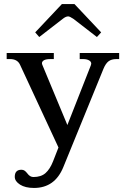

<svg xmlns="http://www.w3.org/2000/svg" viewBox="-20 -732 622 949"><path d="M174 -549 154 -572 286 -712H348L480 -572L459 -549L344 -638Q325 -651 317 -651Q305 -651 289 -638ZM569 -470V-440H555Q531 -440 516.5 -429Q502 -418 491 -391L293 94Q251 197 148 197Q105 197 79 180.5Q53 164 53 142Q53 107 86 107Q95 107 101.5 111.5Q108 116 115 125Q128 143 145 143Q183 143 205 123.5Q227 104 242 66L269 -3L79 -412Q66 -440 30 -440H13V-470H246V-440H228Q204 -440 194 -432Q184 -424 189 -412L313 -114L429 -409L431 -417Q431 -428 419.5 -434Q408 -440 392 -440H374V-470Z"/></svg>

Font: Taviraj Medium
Style: Regular
Weight: 500
Designer: Katatrad Team
Foundry: CadsonDemak
Version: Version 1.001